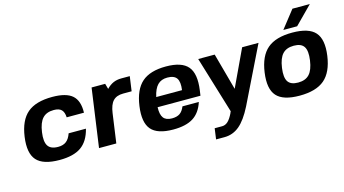

<svg xmlns="http://www.w3.org/2000/svg" viewBox="-93 -1054 2846 1587"><g transform="rotate(-15 1330.0 -260.0)"><path d="M423.8 -184.1H571.8Q546.4 -82 481.2 -36.1Q416 9.8 296.4 9.8Q155.3 9.8 100.6 -51.8Q45.9 -113.3 64.9 -250Q84 -386.7 156.2 -448.2Q228.5 -509.8 369.6 -509.8Q488.8 -509.8 541 -463.9Q593.3 -418 590.3 -315.9H442.4Q440.4 -360.8 419.7 -381.3Q398.9 -401.9 354.5 -401.9Q291.5 -401.9 258.1 -365.7Q224.6 -329.6 213.4 -250Q202.1 -170.4 225.6 -134.3Q249 -98.1 312 -98.1Q355.5 -98.1 381.8 -118.7Q408.2 -139.2 423.8 -184.1Z M944.8 -384.8H943.8Q887.2 -384.8 857.4 -353.3Q827.6 -321.8 817.9 -251L782.7 -1H634.8L705.1 -501H821.3L834.5 -454.1Q862.8 -483.4 893.1 -496.6Q923.3 -509.8 962.4 -509.8H1034.2L1016.6 -384.8Z M1189.9 -202.1Q1187.5 -139.6 1209.2 -110.8Q1231 -82 1281.7 -82Q1324.2 -82 1349.4 -99.4Q1374.5 -116.7 1390.1 -155.8H1530.3Q1502 -68.8 1439.9 -29.5Q1377.9 9.8 1269 9.8Q1133.3 9.8 1080.8 -51.8Q1028.3 -113.3 1047.4 -250Q1066.4 -386.7 1136.5 -448.2Q1206.5 -509.8 1342.3 -509.8Q1478 -509.8 1530.3 -447.3Q1582.5 -384.8 1563 -246.1L1556.6 -202.1ZM1330.1 -418Q1277.8 -418 1246.8 -386.5Q1215.8 -355 1200.7 -286.1H1421.4Q1431.2 -355.5 1409.7 -386.7Q1388.2 -418 1330.1 -418Z M1760.3 -2H1759.3L1765.1 -13.2L1617.2 -500H1758.3L1844.7 -184.1L1993.2 -500H2133.3L1897.5 -18.1Q1844.7 86.4 1788.3 133.3Q1731.9 180.2 1659.7 180.2H1587.9L1600.6 87.9H1664.6Q1692.4 87.9 1715.1 66.7Q1737.8 45.4 1760.3 -2Z M2210 -448.2Q2282.2 -509.8 2423.3 -509.8Q2564.5 -509.8 2619.1 -448.2Q2673.8 -386.7 2654.8 -250Q2635.7 -113.3 2563.5 -51.8Q2491.2 9.8 2350.1 9.8Q2209 9.8 2154.3 -51.8Q2099.6 -113.3 2118.7 -250Q2137.7 -386.7 2210 -448.2ZM2506.8 -250Q2518.1 -330.1 2494.6 -366Q2471.2 -401.9 2408.2 -401.9Q2345.2 -401.9 2311.8 -366Q2278.3 -330.1 2267.1 -250Q2255.9 -169.9 2279.3 -134Q2302.7 -98.1 2365.7 -98.1Q2428.7 -98.1 2462.2 -134.3Q2495.6 -170.4 2506.8 -250ZM2358.9 -549.8 2477.1 -700.2H2626L2477.1 -549.8Z"/></g></svg>

Font: Fivo Sans
Style: Italic
Weight: 700
Designer: Alexander Slobzheninov
Foundry: Alexander Slobzheninov
Version: 1.0